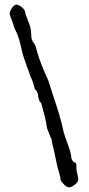

<svg xmlns="http://www.w3.org/2000/svg" viewBox="-20 -757 382 821"><path d="M205.1 -136.7Q203.1 -142.6 202.1 -147.9Q201.2 -153.3 201.2 -159.2Q199.2 -163.1 197.3 -168Q195.3 -172.9 193.4 -177.7Q189.5 -185.5 187.5 -192.4Q185.5 -199.2 181.6 -207Q177.7 -234.4 170.9 -261.2Q164.1 -288.1 156.2 -316.4Q150.4 -320.3 148.4 -326.2Q146.5 -332 144.5 -338.9Q142.6 -344.7 142.6 -351.6Q142.6 -353.5 141.6 -356.9Q140.6 -360.4 138.7 -362.3Q138.7 -364.3 137.7 -365.7Q136.7 -367.2 134.8 -370.1L130.9 -373Q130.9 -374 130.9 -374.5Q130.9 -375 128.9 -376Q127 -381.8 126 -386.7Q125 -391.6 123 -397.5Q121.1 -406.2 117.2 -415Q113.3 -423.8 109.4 -431.6Q105.5 -446.3 99.6 -460.4Q93.8 -474.6 89.8 -488.3Q78.1 -518.6 71.3 -550.8Q64.5 -583 52.7 -614.3L50.8 -618.2Q41 -635.7 35.2 -657.2Q35.2 -660.2 32.2 -666.5Q29.3 -672.9 27.3 -678.7Q25.4 -683.6 23.4 -689.5Q21.5 -695.3 21.5 -697.3Q21.5 -702.1 23.4 -708.5Q25.4 -714.8 30.3 -721.7Q35.2 -728.5 40 -732.9Q44.9 -737.3 50.8 -737.3Q54.7 -737.3 61.5 -733.9Q68.4 -730.5 74.2 -725.6Q80.1 -720.7 84 -714.4Q87.9 -708 87.9 -703.1Q87.9 -698.2 91.8 -689.5Q93.8 -684.6 95.7 -680.2Q97.7 -675.8 99.6 -668Q105.5 -656.2 109.4 -641.6Q113.3 -627 113.3 -613.3Q113.3 -598.6 115.2 -591.3Q117.2 -584 121.1 -578.1Q123 -576.2 125 -573.2Q127 -570.3 128.9 -566.4Q132.8 -560.5 134.8 -548.8Q144.5 -512.7 158.2 -478.5Q171.9 -444.3 187.5 -410.2Q191.4 -399.4 194.3 -388.7Q197.3 -377.9 201.2 -366.2Q218.8 -315.4 234.4 -263.7Q236.3 -253.9 239.3 -245.1Q242.2 -236.3 244.1 -227.5L252 -192.4Q255.9 -178.7 260.7 -165.5Q265.6 -152.3 271.5 -135.7Q277.3 -120.1 281.2 -105.5Q285.2 -90.8 285.2 -79.1Q287.1 -77.1 287.1 -76.2L289.1 -71.3Q294.9 -65.4 294.9 -64.5Q296.9 -63.5 298.8 -62.5Q302.7 -62.5 304.7 -58.6Q306.6 -54.7 306.6 -51.8V-40Q306.6 -26.4 310.5 -14.6Q310.5 -11.7 311.5 -8.8Q312.5 -5.9 312.5 -2.9Q314.5 2 314.5 10.7Q314.5 21.5 299.8 32.7Q285.2 43.9 275.4 43.9Q265.6 43.9 254.9 33.2Q244.1 22.5 240.2 14.6Q238.3 11.7 238.3 7.3Q238.3 2.9 238.3 0Q236.3 -2.9 235.4 -6.3Q234.4 -9.8 234.4 -12.7Q224.6 -43.9 218.8 -75.2Q212.9 -106.4 205.1 -136.7Z"/></svg>

Font: ToneOZ-YinPZ-Tsuipita-TC
Style: Regular
Weight: 400
Designer: ÂÆ£ÂøóÂáåJeffrey Xuan(jeffreyx@gmail.com, ToneOZ.com) ÈòøÂù§(cjkFonts)
Foundry: ToneOZ
Version: Version 0.24071